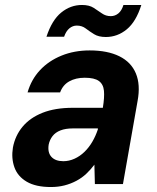

<svg xmlns="http://www.w3.org/2000/svg" viewBox="-20 -741 631 773"><path d="M185 12Q124 12 87.5 -9.5Q51 -31 38 -67.5Q25 -104 32 -147Q41 -195 71 -231Q101 -267 151.5 -287Q202 -307 273 -307H394Q401 -349 398.5 -375.5Q396 -402 378 -415Q360 -428 321 -428Q285 -428 259 -413.5Q233 -399 222 -369H91Q106 -421 141 -458.5Q176 -496 227.5 -517Q279 -538 341 -538Q413 -538 460.5 -514.5Q508 -491 527 -445.5Q546 -400 534 -335L475 0H362L360 -78Q345 -58 327.5 -41.5Q310 -25 287.5 -13Q265 -1 239.5 5.5Q214 12 185 12ZM235 -92Q258 -92 280 -102Q302 -112 320 -129.5Q338 -147 351.5 -170Q365 -193 374 -220V-224H273Q244 -224 223.5 -216Q203 -208 191.5 -193Q180 -178 176 -159Q171 -127 187 -109.5Q203 -92 235 -92ZM167 -593Q189 -660 226.5 -690.5Q264 -721 310 -721Q339 -721 357 -709.5Q375 -698 390.5 -687Q406 -676 426 -676Q443 -676 456.5 -687Q470 -698 477 -721H549Q528 -654 490.5 -623Q453 -592 406 -592Q377 -592 358.5 -603.5Q340 -615 325 -626.5Q310 -638 289 -638Q273 -638 259.5 -627Q246 -616 238 -593Z"/></svg>

Font: DM Sans 9pt
Style: Bold Italic
Weight: 700
Italic angle: -10°
Version: Version 4.004;gftools[0.9.30]